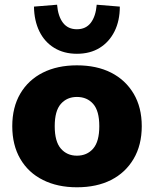

<svg xmlns="http://www.w3.org/2000/svg" viewBox="-20 -783 653 814"><path d="M306 11Q224 11 162 -20Q100 -51 66 -109.5Q32 -168 32 -248Q32 -328 66 -386Q100 -444 161.5 -475Q223 -506 306 -506Q390 -506 451 -475Q512 -444 546.5 -386Q581 -328 581 -248Q581 -168 546.5 -109.5Q512 -51 451 -20Q390 11 306 11ZM306 -123Q349 -123 375 -153Q401 -183 401 -248Q401 -313 375 -342.5Q349 -372 306 -372Q264 -372 238 -342.5Q212 -313 212 -248Q212 -183 238 -153Q264 -123 306 -123ZM306 -555Q251 -555 210 -580Q169 -605 147 -650Q125 -695 124 -755L222 -763Q226 -714 247 -686.5Q268 -659 306 -659Q344 -659 365 -686.5Q386 -714 390 -763L488 -755Q488 -695 465.5 -650Q443 -605 402.5 -580Q362 -555 306 -555Z"/></svg>

Font: Nunito Sans 11pt Black
Style: Regular
Weight: 900
Version: Version 3.101;gftools[0.9.27]